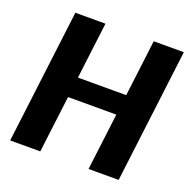

<svg xmlns="http://www.w3.org/2000/svg" viewBox="-128 -855 981 983"><g transform="rotate(20 362.0 -364.0)"><path d="M709.5 -728.5 619.5 0H455.5L494 -310H231L192.5 0H28.5L118.5 -728.5H282.5L244.5 -421H507.5L545.5 -728.5Z"/></g></svg>

Font: Lato ExtraBold
Style: Italic
Weight: 800
Italic angle: -7°
Designer: Lukasz Dziedzic with Adam Twardoch and Botio Nikoltchev
Foundry: tyPoland Lukasz Dziedzic
Version: Version 2.015; 2015-08-06; http://www.latofonts.com/